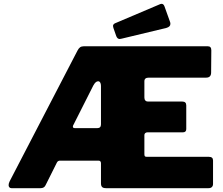

<svg xmlns="http://www.w3.org/2000/svg" viewBox="-20 -984 1167 1004"><path d="M1094 -145V-22Q1094 -12 1088 -6Q1082 0 1070 0H535Q520 0 514 -6Q508 -12 508 -25V-130Q508 -144 495 -144H294Q282 -144 277 -133L218 -15Q211 0 192 0H40Q33 0 29 -4.5Q25 -9 25 -16Q25 -25 31 -37L385 -719Q391 -731 398.5 -736.5Q406 -742 418 -742H1067Q1085 -742 1085 -721L1084 -605Q1084 -578 1058 -578H758Q735 -578 735 -559V-474Q735 -464 740 -458.5Q745 -453 753 -453H933Q954 -453 954 -433V-309Q954 -292 936 -292H751Q744 -292 739.5 -288Q735 -284 735 -278V-178Q735 -170 737.5 -167Q740 -164 747 -164H1072Q1094 -164 1094 -145ZM508 -334V-535Q508 -546 504 -552.5Q500 -559 493 -559Q480 -559 468 -537L366 -335Q361 -327 361 -322Q361 -314 372 -314H489Q508 -314 508 -334ZM869 -870Q871 -866 871 -859Q871 -844 850 -838L617 -782Q607 -780 606 -780Q594 -780 588 -795L573 -838Q571 -846 571 -848Q571 -857 581 -862L819 -963Q821 -964 825 -964Q835 -964 840 -951Z"/></svg>

Font: Libre Franklin Black
Style: Regular
Weight: 900
Designer: Pablo Impallari, Rodrigo Fuenzalida
Foundry: Impallari Type
Version: Version 1.002; ttfautohint (v1.5)